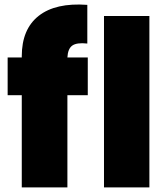

<svg xmlns="http://www.w3.org/2000/svg" viewBox="-20 -809 721 829"><path d="M74 -398H13V-561H74V-566Q74 -683 147 -740.5Q220 -798 357 -788V-621Q312 -626 292.5 -612.5Q273 -599 271 -561H359V-398H271V0H74ZM429 -740H625V0H429Z"/></svg>

Font: SVN-Poppins ExtraBold
Style: Regular
Weight: 800
Designer: Ninad Kale (Devanagari), Jonny Pinhorn (Latin)
Foundry: Indian Type Foundry
Version: Version 3.002 2017; ttfautohint (v1.8.3)